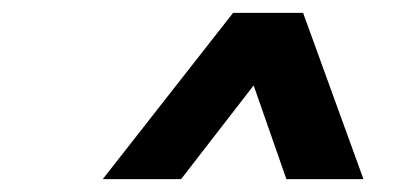

<svg xmlns="http://www.w3.org/2000/svg" viewBox="-20 -749 640 299"><path d="M140 -470 343 -729H452L546 -470H426L375 -616L262 -470Z"/></svg>

Font: Mona Sans ExtraLight
Style: Bold Italic
Weight: 700
Italic angle: -11.6951°
Version: Version 2.000